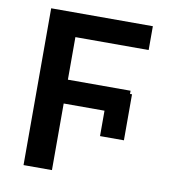

<svg xmlns="http://www.w3.org/2000/svg" viewBox="-81 -802 823 877"><g transform="rotate(10 330.0 -363.5)"><path d="M517.8 -404.5V-191.1H407V-308.9H217.7V0H85.9V-727.3H557.5V-616.8H217.7V-419.4H508.5V-404.5Z"/></g></svg>

Font: Inter Zeller Semi Bold
Style: Regular
Weight: 600
Designer: Rasmus Andersson; Joe Bland
Foundry: zeller
Version: Version 3.015;git-dec3a8cb1